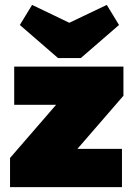

<svg xmlns="http://www.w3.org/2000/svg" viewBox="-20 -764 550 784"><path d="M21 -119V0H478V-156H296L484 -373V-492H38V-336H209ZM61 -662 217 -527H310L466 -662L416 -744L263 -671L111 -744Z"/></svg>

Font: MV Cash Black
Style: Regular
Weight: 900
Designer: Rodrigo Fuenzalida
Foundry: fragTYPE
Version: Version 1.100;Glyphs 3.1.2 (3151)